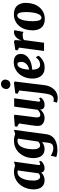

<svg xmlns="http://www.w3.org/2000/svg" viewBox="1238 -2090 1110 3625"><g transform="rotate(-90 1792.5 -277.0)"><path d="M490.5 -110Q488 -90 493.2 -81.5Q498.5 -73 509.5 -73Q516.5 -73 527 -77.5Q537.5 -82 554.5 -95L568.5 -60.5Q563 -52 544 -35Q525 -18 495.5 -4Q466 10 428 10Q396.5 10 375 -4.8Q353.5 -19.5 350.5 -48.5L351 -54.5Q335.5 -38 313.5 -23.2Q291.5 -8.5 263.8 0.8Q236 10 202 10Q141.5 10 103.2 -18Q65 -46 47.2 -92.5Q29.5 -139 29.5 -193.5Q29.5 -251 44 -305.8Q58.5 -360.5 86.5 -408Q114.5 -455.5 155.2 -491.5Q196 -527.5 248.5 -547.8Q301 -568 364 -568Q393 -568 425.5 -561.2Q458 -554.5 479.5 -547L554 -568ZM387.5 -497Q379 -499 370.2 -499.8Q361.5 -500.5 353 -500.5Q318.5 -500.5 292.5 -482.2Q266.5 -464 248 -433Q229.5 -402 218 -362.8Q206.5 -323.5 201.2 -281.5Q196 -239.5 196 -199.5Q196 -160.5 205 -132.2Q214 -104 230.5 -89Q247 -74 269.5 -74Q278.5 -74 287 -76.2Q295.5 -78.5 303.5 -82.5Q311.5 -86.5 319 -92Q326.5 -97.5 333.5 -104Z M1072 38Q1064 101.5 1034.5 143.5Q1005 185.5 962 209.2Q919 233 869.5 243Q820 253 771 253Q747.5 253 721 249.2Q694.5 245.5 672.5 240.5Q650.5 235.5 641 231L666 127Q671 131.5 692.8 143Q714.5 154.5 744.2 164.8Q774 175 803 175Q836 175 858.5 167Q881 159 894 136.5Q907 114 912 71L924 -37Q908.5 -24.5 889 -13.8Q869.5 -3 845.5 3.5Q821.5 10 793 10Q732 10 693.8 -18.2Q655.5 -46.5 637.8 -93.2Q620 -140 620 -196Q620 -252.5 633.5 -307Q647 -361.5 674.2 -408.5Q701.5 -455.5 741.8 -491.5Q782 -527.5 835.2 -547.8Q888.5 -568 955 -568Q986 -568 1019.8 -560.8Q1053.5 -553.5 1075 -545L1154 -568ZM989 -494Q979.5 -497 967.8 -499Q956 -501 944 -501Q908 -501 881.5 -482.8Q855 -464.5 836.8 -433.2Q818.5 -402 807.8 -363.2Q797 -324.5 792 -282.8Q787 -241 787 -202Q787 -172 792 -148.2Q797 -124.5 806.5 -108Q816 -91.5 829.5 -82.8Q843 -74 860 -74Q874 -74 887.2 -79Q900.5 -84 912 -92.8Q923.5 -101.5 933 -112Z M1370 10Q1340 10 1307.5 -1.8Q1275 -13.5 1252 -40.8Q1229 -68 1228 -115Q1228 -132.5 1229.8 -153.5Q1231.5 -174.5 1234.5 -197.8Q1237.5 -221 1241 -245Q1244.5 -269 1248 -292L1275 -471L1213 -509L1221 -552L1415 -568L1440 -556L1407 -288Q1404.5 -266.5 1401.2 -244.5Q1398 -222.5 1395.2 -202.2Q1392.5 -182 1390.8 -165.5Q1389 -149 1389 -138Q1389 -114 1394 -99.2Q1399 -84.5 1409.2 -77.8Q1419.5 -71 1436 -71Q1455.5 -71 1473.2 -78Q1491 -85 1506 -96.8Q1521 -108.5 1533 -122L1593 -564H1750L1687 -110Q1684.5 -90.5 1690.2 -81.8Q1696 -73 1707 -73Q1715.5 -73 1724 -77.2Q1732.5 -81.5 1751 -95L1765 -61Q1760 -52.5 1742.5 -35.5Q1725 -18.5 1696.2 -4.2Q1667.5 10 1629 10Q1588.5 10 1567.5 -4Q1546.5 -18 1541 -42Q1540.5 -45 1540 -48.5Q1539.5 -52 1539.5 -55.8Q1539.5 -59.5 1540 -63.5Q1540.5 -67.5 1541 -71L1539 -72Q1526.5 -57.5 1510.8 -43Q1495 -28.5 1474.5 -16.5Q1454 -4.5 1428.2 2.8Q1402.5 10 1370 10Z M1999 0Q1989 82 1954.2 139.8Q1919.5 197.5 1868.2 227.8Q1817 258 1758 258Q1729 258 1703.2 253.5Q1677.5 249 1667.5 240L1688.5 177Q1695.5 179 1709.2 181Q1723 183 1732.5 183Q1763.5 183 1783.5 165.8Q1803.5 148.5 1815.5 118.8Q1827.5 89 1834.5 50.2Q1841.5 11.5 1846.5 -32L1897.5 -468L1834.5 -499.5L1844.5 -543L2039 -568L2067 -556ZM2003 -636Q1971 -636 1947 -661.2Q1923 -686.5 1925 -717Q1927.5 -756.5 1952 -784.2Q1976.5 -812 2021 -812Q2059.5 -812 2081.5 -787.5Q2103.5 -763 2103 -734Q2102.5 -693.5 2078.8 -664.8Q2055 -636 2003 -636Z M2554.5 -106Q2541.5 -84.5 2511.8 -57Q2482 -29.5 2436.8 -9Q2391.5 11.5 2330.5 11.5Q2273 11.5 2233.2 -7.5Q2193.5 -26.5 2169 -58.8Q2144.5 -91 2133.5 -131Q2122.5 -171 2122 -212.5Q2121.5 -290.5 2144.8 -356Q2168 -421.5 2210 -469.8Q2252 -518 2308.8 -544.8Q2365.5 -571.5 2431.5 -571.5Q2485.5 -571.5 2519.5 -555.2Q2553.5 -539 2570 -511Q2586.5 -483 2587.5 -448.5Q2589 -400 2570.2 -363.5Q2551.5 -327 2519.5 -301Q2487.5 -275 2448 -258.2Q2408.5 -241.5 2367.5 -233.5Q2326.5 -225.5 2290.5 -224.5Q2290.5 -187 2296.5 -159Q2302.5 -131 2314.2 -112.2Q2326 -93.5 2342.8 -84Q2359.5 -74.5 2380.5 -74.5Q2418.5 -74.5 2445.8 -87.5Q2473 -100.5 2492 -119.5Q2511 -138.5 2524 -155.5ZM2396.5 -503Q2368 -503 2348.5 -482Q2329 -461 2316.8 -427.5Q2304.5 -394 2298.2 -355.8Q2292 -317.5 2290.5 -283Q2307.5 -284 2327.8 -290.8Q2348 -297.5 2367.8 -310Q2387.5 -322.5 2403.8 -340.8Q2420 -359 2429.2 -382.8Q2438.5 -406.5 2437 -435.5Q2435.5 -469 2425.5 -486Q2415.5 -503 2396.5 -503Z M2643.5 0 2706.5 -470.5 2654.5 -499.5 2662.5 -542 2822.5 -568 2848.5 -551 2843.5 -459.5 2841 -423Q2849.5 -451.5 2864.2 -477.8Q2879 -504 2899.8 -524.2Q2920.5 -544.5 2946.2 -556.2Q2972 -568 3002 -568Q3015 -568 3023.8 -564.5Q3032.5 -561 3036 -558L3002.5 -387Q2999.5 -391 2985.5 -397.2Q2971.5 -403.5 2948 -403.5Q2933 -403.5 2918.5 -402Q2904 -400.5 2891 -397.8Q2878 -395 2867.5 -390.2Q2857 -385.5 2849.5 -379L2798 0Z M3335.5 -569Q3404 -569 3451.8 -543.5Q3499.5 -518 3525 -468Q3550.5 -418 3551 -345Q3551.5 -271.5 3531.2 -206.5Q3511 -141.5 3471.5 -92Q3432 -42.5 3374.8 -14.2Q3317.5 14 3244.5 14Q3178 14 3130.8 -12Q3083.5 -38 3058.5 -88.5Q3033.5 -139 3032.5 -212Q3032 -286 3052.2 -350.8Q3072.5 -415.5 3111.8 -464.5Q3151 -513.5 3207.5 -541.2Q3264 -569 3335.5 -569ZM3314 -506Q3289.5 -506 3271.5 -487.8Q3253.5 -469.5 3240.8 -439Q3228 -408.5 3220 -371Q3212 -333.5 3208.5 -294Q3205 -254.5 3205.5 -219Q3206 -151 3214.8 -114Q3223.5 -77 3238 -62.8Q3252.5 -48.5 3270 -48.5Q3294.5 -48.5 3312.5 -66.5Q3330.5 -84.5 3343.2 -115Q3356 -145.5 3363.8 -183.2Q3371.5 -221 3375 -260.8Q3378.5 -300.5 3378 -337Q3377.5 -405.5 3368.8 -442Q3360 -478.5 3345.8 -492.2Q3331.5 -506 3314 -506Z"/></g></svg>

Font: Merriweather Light 18pt Black
Style: Italic
Weight: 900
Italic angle: -7.8°
Version: Version 2.101